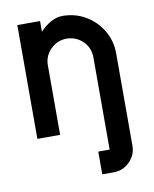

<svg xmlns="http://www.w3.org/2000/svg" viewBox="-77 -533 623 779"><g transform="rotate(-10 234.5 -143.5)"><path d="M328.1 -286.1Q328.1 -325.2 301.3 -352.1Q274.4 -378.9 234.4 -379.9Q195.8 -379.9 168.2 -352.5Q140.6 -325.2 140.6 -286.1V0H46.9V-468.8H140.6V-424.8Q161.6 -447.3 185.3 -460.4Q209 -473.6 234.4 -473.6Q286.6 -473.1 328.9 -448Q371.1 -422.9 396.5 -380.4Q421.9 -337.9 421.9 -286.1V93.8Q421.9 132.3 394.5 159.9Q367.2 187.5 328.1 187.5H281.2V93.8H328.1Z"/></g></svg>

Font: Lambda
Style: Regular
Weight: 400
Designer: GGBotNet
Version: 0.22